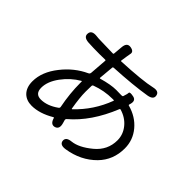

<svg xmlns="http://www.w3.org/2000/svg" viewBox="-177 -1050 1354 1354"><g transform="rotate(45 500.0 -372.5)"><path d="M614 44Q562 52 557 17Q553 -19 605 -24Q671 -31 749.5 -96Q828 -161 828 -259Q828 -317 790 -363.5Q752 -410 690 -428Q684 -430 682 -424Q601 -224 469 -112Q461 -105 464 -95L470 -74Q485 -24 449 -13Q413 -3 399 -53Q397 -58 393 -55Q305 -3 227 -3Q175 -3 143 -34Q109 -68 109 -129Q109 -223 182 -315Q252 -404 348 -448Q359 -453 360 -465L370 -595Q370 -600 365 -600L309 -599Q243 -599 195 -602Q143 -606 147 -643Q150 -680 202 -675Q225 -672 250 -672L372 -669Q378 -669 378 -675L384 -743Q388 -796 429 -789Q469 -782 461 -752Q460 -747 456 -723L449 -676Q448 -671 453 -671Q659 -681 740 -700Q791 -712 798 -677Q806 -641 754 -632Q634 -612 447 -602Q440 -602 439 -595L429 -484Q429 -479 434 -480Q517 -504 571 -504Q597 -504 623 -503Q634 -503 636 -508Q637 -513 645 -538Q646 -541 647 -552.5Q648 -564 687 -556Q726 -548 708 -497Q706 -490 711 -489Q799 -465 852 -401.5Q905 -338 905 -255Q905 -140 829 -62Q744 24 614 44ZM242 -80Q305 -80 371 -127Q380 -133 378 -143Q356 -255 356 -360V-373Q356 -378 352 -376Q283 -336 234 -269.5Q185 -203 185 -141.5Q185 -80 242 -80ZM442 -190Q443 -185 447 -188Q557 -292 611 -436Q613 -441 608 -441H596Q514 -441 436 -412Q427 -409 427 -399V-394Q426 -368 426 -342Q426 -284 442 -190Z"/></g></svg>

Font: Resource Han Rounded JP
Style: Regular
Weight: 400
Designer: Cyano Hao (round all glyphs); Ryoko NISHIZUKA 西塚涼子 (kana, bopomofo & ideographs); Paul D. Hunt (Latin, Greek & Cyrillic)
Foundry: Cyano Hao
Version: 0.990